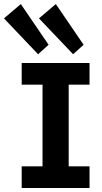

<svg xmlns="http://www.w3.org/2000/svg" viewBox="-67 -943 511 963"><path d="M41.8 0V-108.7H201L146.3 -62.5V-564.5L201 -518.3H41.8V-627H382.1V-518.3H219.6L277.5 -564.5V-62.5L219.6 -108.7H382.1V0ZM299.6 -671 128.5 -850.8 213 -922.6 352.3 -718.5ZM124 -671 -47.1 -850.8 37.4 -922.6 176.7 -718.5Z"/></svg>

Font: Anaheim
Style: Regular
Weight: 400
Designer: Vernon Adams
Foundry: Vernon Adams
Version: Version 2.001